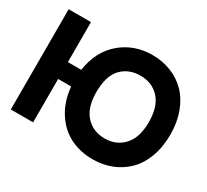

<svg xmlns="http://www.w3.org/2000/svg" viewBox="-163 -1077 1444 1342"><g transform="rotate(30 559.5 -405.5)"><path d="M715 -826Q797 -826 868 -797.5Q939 -769 990.5 -715.5Q1042 -662 1071 -582.5Q1100 -503 1100 -406Q1100 -304 1069.5 -223Q1039 -142 986 -90.5Q933 -39 864 -12Q795 15 714 15Q614 15 532.5 -25.5Q451 -66 396.5 -150Q342 -234 331 -351H226V-1H46V-810H226V-487H334Q357 -646 462.5 -736Q568 -826 715 -826ZM715 -153Q807 -153 866.5 -217Q926 -281 926 -406Q926 -531 867.5 -595Q809 -659 715 -659Q619 -659 561 -597Q503 -535 503 -406Q503 -281 562 -217Q621 -153 715 -153Z"/></g></svg>

Font: Neutral Face
Style: Bold
Weight: 700
Designer: Vadym Aksieiev
Version: Version 1.039;Fontself Maker 3.5.7